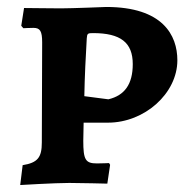

<svg xmlns="http://www.w3.org/2000/svg" viewBox="-20 -525 539 551"><path d="M38 6C38 6 137 0 179 0C210 0 288 2 288 2L296 -52L293 -57C293 -57 272 -56 258 -56C225 -56 219 -67 219 -121L220 -173H290C395 -173 489 -257 489 -352C489 -424 447 -505 285 -505C285 -505 186 -501 155 -501C119 -501 72 -502 49 -502L41 -451L47 -444C47 -444 64 -445 76 -445C95 -445 101 -436 101 -403L100 -116C100 -73 88 -58 45 -51ZM291 -240 222 -249C223 -305 226 -364 229 -415C230 -429 232 -430 247 -430C326 -430 361 -403 361 -341C361 -284 338 -251 291 -240Z"/></svg>

Font: Alegreya SC
Style: Bold
Weight: 700
Designer: Juan Pablo del Peral
Foundry: Huerta Tipografica
Version: Version 2.007;PS 002.007;hotconv 1.0.88;makeotf.lib2.5.64775